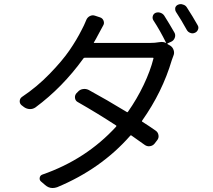

<svg xmlns="http://www.w3.org/2000/svg" viewBox="-20 -858 1040 937"><path d="M728.5 -758.8Q722.7 -768.6 725.6 -779.3Q728.5 -790 738.3 -794.9Q750 -799.8 762.2 -795.9Q774.4 -792 781.2 -782.2Q806.6 -742.2 831.1 -699.2Q837.9 -687.5 833 -673.8Q828.1 -660.2 815.4 -654.3L797.9 -646.5Q796.9 -646.5 796.9 -645Q796.9 -643.6 797.9 -642.6L811.5 -634.8Q823.2 -627 827.6 -612.8Q832 -598.6 826.2 -585.9Q821.3 -573.2 818.4 -564.5Q772.5 -409.2 673.8 -269.5Q670.9 -265.6 674.8 -263.7Q709 -242.2 739.3 -220.7Q751 -212.9 753.4 -198.7Q755.9 -184.6 747.1 -173.8L734.4 -157.2Q725.6 -146.5 711.4 -144.5Q697.3 -142.6 685.5 -151.4Q657.2 -171.9 622.1 -196.3Q618.2 -199.2 615.2 -195.3Q472.7 -33.2 258.8 55.7Q247.1 59.6 236.3 59.6Q216.8 59.6 200.2 44.9L179.7 27.3Q171.9 20.5 173.8 9.3Q175.8 -2 186.5 -5.9Q400.4 -80.1 546.9 -240.2Q549.8 -244.1 545.9 -246.1Q456.1 -304.7 360.4 -359.4Q348.6 -365.2 346.2 -378.4Q343.8 -391.6 352.5 -402.3L359.4 -409.2Q369.1 -420.9 384.3 -423.3Q399.4 -425.8 413.1 -418.9Q499 -372.1 598.6 -311.5Q601.6 -308.6 604.5 -312.5Q648.4 -375 681.2 -443.8Q713.9 -512.7 728.5 -571.3Q730.5 -576.2 725.6 -576.2H393.6Q388.7 -576.2 386.7 -572.3Q285.2 -431.6 153.3 -334Q140.6 -325.2 125.5 -325.7Q110.4 -326.2 97.7 -335L85 -344.7Q76.2 -352.5 76.2 -363.3Q76.2 -377 86.9 -384.8Q160.2 -433.6 222.2 -497.6Q284.2 -561.5 319.3 -612.8Q354.5 -664.1 378.9 -712.9Q389.6 -732.4 400.4 -758.8Q405.3 -772.5 418 -779.3Q430.7 -786.1 444.3 -781.2L467.8 -773.4Q480.5 -769.5 485.4 -756.8Q490.2 -744.1 483.4 -733.4Q469.7 -709 457 -684.6Q450.2 -670.9 438.5 -651.4Q435.5 -648.4 440.4 -648.4H709Q737.3 -648.4 757.8 -652.3Q763.7 -653.3 769.5 -653.3Q781.2 -653.3 790 -648.4Q790 -648.4 791 -648.4Q760.7 -710 728.5 -758.8ZM838.9 -799.8Q835 -805.7 835 -812.5Q835 -816.4 835 -819.3Q837.9 -830.1 848.6 -835Q855.5 -837.9 862.3 -837.9Q867.2 -837.9 872.1 -835.9Q884.8 -833 891.6 -822.3Q921.9 -775.4 944.3 -735.4Q948.2 -729.5 948.2 -722.7Q948.2 -718.8 946.3 -713.9Q942.4 -703.1 931.6 -698.2Q925.8 -695.3 918.9 -695.3Q914.1 -695.3 909.2 -697.3Q897.5 -701.2 891.6 -711.9Q865.2 -759.8 838.9 -799.8Z"/></svg>

Font: Gen Jyuu GothicL Regular
Style: Regular
Weight: 400
Designer: [Source Han Sans]
Ryoko NISHIZUKA  (kana & ideographs); Paul D. Hunt (Latin, Greek & Cyrillic); Wenlong ZHANG  (bopomofo
Version: Version 1.002.20150607